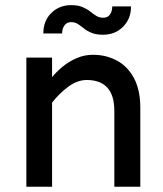

<svg xmlns="http://www.w3.org/2000/svg" viewBox="-20 -709 620 729"><path d="M414.1 0V-288.1Q414.1 -346.7 387.7 -376Q361.3 -405.3 309.6 -405.3Q273.4 -405.3 238.8 -379.4Q204.1 -353.5 177.7 -319.3V-416Q193.4 -435.5 216.8 -455.1Q240.2 -474.6 270 -487.8Q299.8 -501 333 -501Q382.8 -501 423.8 -479Q464.8 -457 488.8 -412.1Q512.7 -367.2 512.7 -299.8V0ZM80.1 0V-490.2H177.7V0ZM371.1 -577.1Q345.7 -577.1 328.6 -584Q311.5 -590.8 299.3 -600.6Q287.1 -610.4 275.9 -617.7Q264.6 -625 250 -625Q233.4 -625 224.6 -612.3Q215.8 -599.6 215.8 -582H144.5Q144.5 -629.9 174.8 -659.7Q205.1 -689.5 250 -689.5Q276.4 -689.5 293.5 -682.1Q310.5 -674.8 322.8 -665Q335 -655.3 346.2 -648.4Q357.4 -641.6 372.1 -641.6Q388.7 -641.6 397.5 -653.8Q406.2 -666 406.2 -684.6H477.5Q477.5 -637.7 447.3 -607.4Q417 -577.1 371.1 -577.1Z"/></svg>

Font: Sen Medium
Style: Regular
Weight: 500
Designer: Kosal Sen, Philatype
Foundry: Philatype
Version: Version 2.000;gftools[0.9.31]